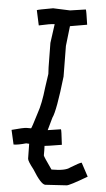

<svg xmlns="http://www.w3.org/2000/svg" viewBox="-67 -892 631 1145"><g transform="rotate(5 248.5 -320.0)"><path d="M399.4 -850.6Q403.3 -842.8 415 -760.7L313.5 -743.2L299.8 -624L301.8 -440.4Q278.3 -233.9 256.8 -190.4L235.4 -114.3H237.3L313.5 -126Q316.9 -126 327.1 -34.2Q235.8 -18.6 217.8 -18.6L114.3 -24.4Q66.4 -10.7 40 -10.7L20.5 -96.7Q90.8 -116.2 110.4 -116.2H135.7Q138.7 -116.7 167 -210Q187.5 -267.6 198.2 -366.2L210 -448.2L208 -487.3L206.1 -633.8L221.7 -747.1H219.7Q197.3 -747.1 127.9 -731.4L108.4 -821.3Q115.2 -825.2 204.1 -840.8L305.7 -836.9ZM163.1 -60.5H219.7L221.7 -58.6H223.6L225.6 8.8V38.1Q225.6 43.9 278.3 118.2Q361.3 118.2 387.7 96.7Q442.4 63 454.1 61.5L497.1 141.6Q391.6 204.1 376 204.1L249 211.9Q223.6 211.9 170.9 126Q133.8 79.1 133.8 65.4L131.8 -56.6Q140.1 -60.5 163.1 -60.5Z"/></g></svg>

Font: ww_drahtTSB
Style: Regular
Weight: 400
Designer: Dr. Wolfgang Wiebecke
Version: Version 1.06 May 21, 2010, initial release